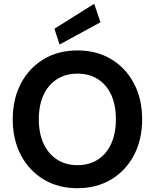

<svg xmlns="http://www.w3.org/2000/svg" viewBox="-20 -977 814 1009"><path d="M387 12Q286 12 209.5 -34Q133 -80 90 -161.5Q47 -243 47 -350Q47 -457 90 -538.5Q133 -620 209.5 -666Q286 -712 387 -712Q488 -712 564.5 -666Q641 -620 684 -538.5Q727 -457 727 -350Q727 -243 684 -161.5Q641 -80 564.5 -34Q488 12 387 12ZM387 -109Q449 -109 494.5 -138.5Q540 -168 564.5 -222Q589 -276 589 -350Q589 -425 564.5 -478.5Q540 -532 494.5 -561Q449 -590 387 -590Q326 -590 280 -561Q234 -532 209 -478.5Q184 -425 184 -350Q184 -276 209 -222Q234 -168 280 -138.5Q326 -109 387 -109ZM293 -743 266 -826 475 -957 508 -860Z"/></svg>

Font: DM Sans 12pt
Style: Bold
Weight: 700
Version: Version 4.004;gftools[0.9.30]